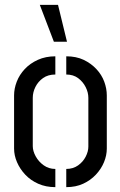

<svg xmlns="http://www.w3.org/2000/svg" viewBox="-20 -770 494 791"><path d="M202 -598 144 -750H219L256 -598ZM208 1Q169 1 137.5 -13Q106 -27 84 -50.5Q62 -74 50 -102Q38 -130 38 -158V-377Q38 -405 49 -433.5Q60 -462 82 -485.5Q104 -509 136 -523.5Q168 -538 208 -538V-463Q178 -463 157.5 -448.5Q137 -434 126 -412Q115 -390 115 -367V-168Q115 -148 127 -126Q139 -104 160 -89Q181 -74 208 -74ZM253 1V-74Q281 -74 301.5 -88.5Q322 -103 333 -124.5Q344 -146 344 -166V-367Q344 -389 333 -411Q322 -433 302 -448Q282 -463 253 -463V-538Q294 -538 324.5 -523.5Q355 -509 377 -485.5Q399 -462 409.5 -433.5Q420 -405 420 -377V-158Q420 -130 408.5 -102Q397 -74 375 -50.5Q353 -27 322.5 -13Q292 1 253 1Z"/></svg>

Font: Stick No Bills ExtraLight
Style: Regular
Weight: 400
Version: Version 2.000